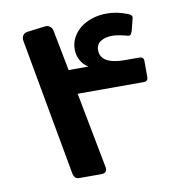

<svg xmlns="http://www.w3.org/2000/svg" viewBox="-73 -689 729 763"><g transform="rotate(-10 291.5 -307.5)"><path d="M185 5Q175 5 169.5 -1.5Q164 -8 162 -18L62 -571Q60 -582 65.5 -591.5Q71 -601 84 -603L156 -612Q167 -614 176 -607.5Q185 -601 187 -590L219 -425H299Q280 -436 268.5 -456.5Q257 -477 257 -501Q257 -526 268 -547.5Q279 -569 298.5 -585Q318 -601 346 -610.5Q374 -620 407 -620Q448 -620 491 -603Q509 -596 505 -583L493 -535Q489 -523 484.5 -519.5Q480 -516 469 -520Q458 -523 442.5 -526Q427 -529 412 -529Q385 -529 366.5 -517.5Q348 -506 348 -482Q348 -425 448 -425H504Q522 -425 522 -408V-343Q522 -326 504 -326H238L297 -18Q299 -7 293 -1Q287 5 276 5Z"/></g></svg>

Font: Fz Rubik
Style: Bold
Weight: 700
Designer: Hubert and Fischer
Foundry: Hubert and Fischer
Version: Vit hóa bi FontZin.com